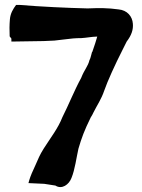

<svg xmlns="http://www.w3.org/2000/svg" viewBox="-20 -739 575 776"><path d="M19 -592C22 -589 24 -585 26 -583V-571L155 -573H156C171 -574 185 -574 200 -575L243 -580C264 -583 286 -585 308 -585H309C328 -586 354 -591 370 -591H373C369 -576 362 -555 353 -529H352C349 -519 347 -508 343 -498H342V-497C335 -469 322 -460 308 -424C281 -375 257 -314 232 -265C215 -221 185 -183 157 -139C140 -112 135 -98 123 -71C112 -48 103 -27 98 -10L95 1L159 4L204 11C230 28 259 7 269 -20C283 -54 289 -103 297 -138C310 -182 320 -210 347 -265C351 -271 354 -276 358 -285C372 -313 390 -339 401 -372C414 -410 446 -480 474 -535L492 -571C512 -597 519 -620 517 -643C515 -673 494 -698 459 -701C416 -707 382 -707 334 -705C250 -707 144 -712 61 -719H45C33 -703 22 -685 20 -661C18 -638 18 -616 19 -595Z"/></svg>

Font: Vapor
Style: Bd
Weight: 700
Foundry: Cannot Into Space Fonts
Version: Version 0.179